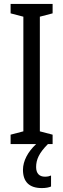

<svg xmlns="http://www.w3.org/2000/svg" viewBox="-20 -734 323 978"><path d="M164 117C164 79 179 45 224 0H248V-48L183 -65V-649L248 -666V-714H34V-666L99 -649V-65L34 -48V0H164C122 39 97 86 97 131C97 192 129 224 193 224C213 224 229 221 240 216V160C233 163 224 166 209 166C180 166 164 149 164 117Z"/></svg>

Font: Noto Sans Sinhala UI ExtraCondensed
Style: Regular
Weight: 400
Width: 2
Designer: Jelle Bosma - Monotype Design Team
Foundry: Monotype Imaging Inc.
Version: Version 2.006